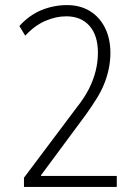

<svg xmlns="http://www.w3.org/2000/svg" viewBox="-20 -733 538 753"><path d="M74 0V-36L282 -313Q310 -348 328 -383Q346 -418 355 -454Q364 -490 364 -526Q364 -594 331 -631.5Q298 -669 240 -669Q199 -669 157.5 -651Q116 -633 79 -593L56 -631Q95 -674 143 -693.5Q191 -713 243 -713Q294 -713 332 -690Q370 -667 391.5 -624.5Q413 -582 413 -525Q413 -496 407 -465.5Q401 -435 389 -405Q377 -375 358.5 -345.5Q340 -316 318 -285L141 -46V-43H438V0Z"/></svg>

Font: Nunito Sans 7pt Condensed ExtraLight
Style: Regular
Weight: 250
Width: 3
Designer: Vernon Adams
Foundry: Vernon Adams
Version: Version 3.101;gftools[0.9.27]